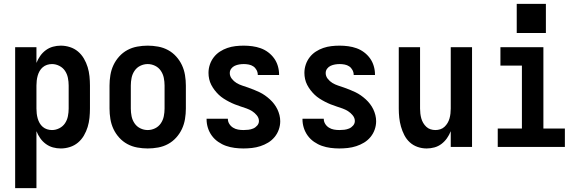

<svg xmlns="http://www.w3.org/2000/svg" viewBox="-20 -766 3040 1001"><path d="M59 215V-520H170V-438Q178 -458 190 -475Q202 -492 219 -504.5Q236 -517 256 -522.5Q276 -528 297 -528Q321 -528 344.5 -520.5Q368 -513 386.5 -497.5Q405 -482 417.5 -460.5Q430 -439 437 -416Q444 -393 446.5 -368.5Q449 -344 449 -320V-200Q449 -176 446.5 -151.5Q444 -127 437 -104Q430 -81 417.5 -59.5Q405 -38 386.5 -22.5Q368 -7 344.5 0.5Q321 8 297 8Q276 8 256 2.5Q236 -3 219 -15.5Q202 -28 190 -45Q178 -62 170 -82V215ZM251 -88Q271 -88 289.5 -97.5Q308 -107 319 -123.5Q330 -140 334 -160Q338 -180 338 -200V-320Q338 -340 334 -360Q330 -380 319 -396.5Q308 -413 289.5 -422.5Q271 -432 251 -432Q238 -432 225.5 -428Q213 -424 203 -415.5Q193 -407 186.5 -395.5Q180 -384 176.5 -371.5Q173 -359 171.5 -346Q170 -333 170 -320V-200Q170 -187 171.5 -174Q173 -161 176.5 -148.5Q180 -136 186.5 -124.5Q193 -113 203 -104.5Q213 -96 225.5 -92Q238 -88 251 -88Z M750 8Q723 8 695.5 3Q668 -2 644 -15Q620 -28 601.5 -48.5Q583 -69 571.5 -93.5Q560 -118 555.5 -145.5Q551 -173 551 -200V-320Q551 -347 555.5 -374.5Q560 -402 571.5 -426.5Q583 -451 601.5 -471.5Q620 -492 644 -505Q668 -518 695.5 -523Q723 -528 750 -528Q777 -528 804.5 -523Q832 -518 856 -505Q880 -492 898.5 -471.5Q917 -451 928.5 -426.5Q940 -402 944.5 -374.5Q949 -347 949 -320V-200Q949 -173 944.5 -145.5Q940 -118 928.5 -93.5Q917 -69 898.5 -48.5Q880 -28 856 -15Q832 -2 804.5 3Q777 8 750 8ZM750 -88Q770 -88 788.5 -97Q807 -106 818.5 -123Q830 -140 834 -160Q838 -180 838 -200V-320Q838 -340 834 -360Q830 -380 818.5 -397Q807 -414 788.5 -423Q770 -432 750 -432Q730 -432 711.5 -423Q693 -414 681.5 -397Q670 -380 666 -360Q662 -340 662 -320V-200Q662 -180 666 -160Q670 -140 681.5 -123Q693 -106 711.5 -97Q730 -88 750 -88Z M1249 8Q1226 8 1203 5Q1180 2 1158.5 -5.5Q1137 -13 1117.5 -26.5Q1098 -40 1084.5 -58.5Q1071 -77 1064 -99Q1057 -121 1057 -144Q1057 -145 1057 -146Q1057 -147 1057 -147H1168Q1168 -147 1168 -147Q1168 -147 1168 -146Q1168 -132 1175.5 -120Q1183 -108 1195 -100.5Q1207 -93 1221 -90.5Q1235 -88 1249 -88Q1262 -88 1275 -89.5Q1288 -91 1300 -96Q1312 -101 1321 -111.5Q1330 -122 1330 -135Q1330 -151 1319 -164.5Q1308 -178 1294.5 -186.5Q1281 -195 1265.5 -200.5Q1250 -206 1234.5 -211Q1219 -216 1204 -222Q1189 -228 1174.5 -235.5Q1160 -243 1146 -252Q1132 -261 1120.5 -272Q1109 -283 1099 -296Q1089 -309 1081.5 -323.5Q1074 -338 1070.5 -354Q1067 -370 1067 -386Q1067 -408 1074 -429Q1081 -450 1094.5 -467.5Q1108 -485 1126.5 -497Q1145 -509 1165.5 -516Q1186 -523 1207.5 -525.5Q1229 -528 1251 -528Q1273 -528 1295.5 -525Q1318 -522 1339 -514.5Q1360 -507 1378 -493.5Q1396 -480 1409 -462Q1422 -444 1428.5 -422Q1435 -400 1435 -378Q1435 -377 1435 -376.5Q1435 -376 1435 -375H1324Q1324 -375 1324 -375.5Q1324 -376 1324 -376Q1324 -389 1317.5 -401Q1311 -413 1300.5 -420Q1290 -427 1277 -429.5Q1264 -432 1251 -432Q1239 -432 1227 -430Q1215 -428 1204 -423Q1193 -418 1185.5 -408Q1178 -398 1178 -385Q1178 -369 1188.5 -355.5Q1199 -342 1213 -333.5Q1227 -325 1242.5 -320Q1258 -315 1273.5 -309.5Q1289 -304 1304 -298Q1319 -292 1333.5 -285Q1348 -278 1361.5 -268.5Q1375 -259 1387 -248Q1399 -237 1409 -224Q1419 -211 1426 -196.5Q1433 -182 1437 -166Q1441 -150 1441 -134Q1441 -112 1433.5 -90.5Q1426 -69 1411.5 -51.5Q1397 -34 1378 -22.5Q1359 -11 1337.5 -4Q1316 3 1293.5 5.5Q1271 8 1249 8Z M1749 8Q1726 8 1703 5Q1680 2 1658.5 -5.5Q1637 -13 1617.5 -26.5Q1598 -40 1584.5 -58.5Q1571 -77 1564 -99Q1557 -121 1557 -144Q1557 -145 1557 -146Q1557 -147 1557 -147H1668Q1668 -147 1668 -147Q1668 -147 1668 -146Q1668 -132 1675.5 -120Q1683 -108 1695 -100.5Q1707 -93 1721 -90.5Q1735 -88 1749 -88Q1762 -88 1775 -89.5Q1788 -91 1800 -96Q1812 -101 1821 -111.5Q1830 -122 1830 -135Q1830 -151 1819 -164.5Q1808 -178 1794.5 -186.5Q1781 -195 1765.5 -200.5Q1750 -206 1734.5 -211Q1719 -216 1704 -222Q1689 -228 1674.5 -235.5Q1660 -243 1646 -252Q1632 -261 1620.5 -272Q1609 -283 1599 -296Q1589 -309 1581.5 -323.5Q1574 -338 1570.5 -354Q1567 -370 1567 -386Q1567 -408 1574 -429Q1581 -450 1594.5 -467.5Q1608 -485 1626.5 -497Q1645 -509 1665.5 -516Q1686 -523 1707.5 -525.5Q1729 -528 1751 -528Q1773 -528 1795.5 -525Q1818 -522 1839 -514.5Q1860 -507 1878 -493.5Q1896 -480 1909 -462Q1922 -444 1928.5 -422Q1935 -400 1935 -378Q1935 -377 1935 -376.5Q1935 -376 1935 -375H1824Q1824 -375 1824 -375.5Q1824 -376 1824 -376Q1824 -389 1817.5 -401Q1811 -413 1800.5 -420Q1790 -427 1777 -429.5Q1764 -432 1751 -432Q1739 -432 1727 -430Q1715 -428 1704 -423Q1693 -418 1685.5 -408Q1678 -398 1678 -385Q1678 -369 1688.5 -355.5Q1699 -342 1713 -333.5Q1727 -325 1742.5 -320Q1758 -315 1773.5 -309.5Q1789 -304 1804 -298Q1819 -292 1833.5 -285Q1848 -278 1861.5 -268.5Q1875 -259 1887 -248Q1899 -237 1909 -224Q1919 -211 1926 -196.5Q1933 -182 1937 -166Q1941 -150 1941 -134Q1941 -112 1933.5 -90.5Q1926 -69 1911.5 -51.5Q1897 -34 1878 -22.5Q1859 -11 1837.5 -4Q1816 3 1793.5 5.5Q1771 8 1749 8Z M2204 8Q2180 8 2157 0Q2134 -8 2116.5 -24Q2099 -40 2088 -61.5Q2077 -83 2070.5 -106Q2064 -129 2061.5 -152.5Q2059 -176 2059 -200V-520H2170V-200Q2170 -187 2171.5 -174Q2173 -161 2176.5 -148.5Q2180 -136 2186.5 -125Q2193 -114 2202.5 -105Q2212 -96 2224.5 -92Q2237 -88 2250 -88Q2263 -88 2275.5 -92Q2288 -96 2297.5 -105Q2307 -114 2313.5 -125Q2320 -136 2323.5 -148.5Q2327 -161 2328.5 -174Q2330 -187 2330 -200V-520H2441V0H2330V-82Q2322 -62 2310 -45Q2298 -28 2281.5 -15.5Q2265 -3 2245 2.5Q2225 8 2204 8Z M2575 0V-96H2701V-424H2589V-520H2813V-96H2925V0ZM2826 -594H2674V-746H2826Z"/></svg>

Font: Iosevka SS04
Style: Bold
Weight: 700
Monospace: yes
Designer: Belleve Invis
Foundry: Belleve Invis
Version: Version 19.0.0; ttfautohint (v1.8.4)